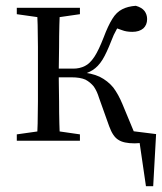

<svg xmlns="http://www.w3.org/2000/svg" viewBox="-20 -486 560 663"><path d="M500 0 458 -21 484 157H509L519 -23L415 -36L418 0ZM38 0H256V-22L159 -36H137L38 -22ZM38 -437 137 -423H159L256 -437V-459H38ZM107 0H187Q186 -22 185 -59Q184 -96 184 -137Q183 -177 183 -209V-250Q183 -283 184 -323Q184 -363 185 -400Q186 -437 187 -459H107Q109 -437 110 -400Q110 -363 111 -324Q111 -284 111 -253V-206Q111 -175 111 -136Q110 -96 110 -59Q109 -22 107 0ZM357 -50Q370 -14 389 -3Q407 9 445 9Q459 9 476 6Q493 4 507 0V-22L402 -37L452 -8L403 -126Q389 -160 371 -184Q352 -207 324 -221Q296 -234 254 -237V-226Q281 -232 300 -244Q319 -256 334 -280Q348 -303 364 -344Q372 -366 383 -385Q393 -404 406 -419L370 -393Q385 -388 401 -382Q416 -376 437 -376Q461 -376 475 -388Q488 -400 488 -420Q488 -436 479 -448Q470 -460 449 -466Q421 -464 402 -454Q382 -444 368 -421Q353 -397 338 -357Q321 -313 306 -290Q290 -266 273 -258Q255 -249 233 -249H144V-219H227Q257 -219 275 -211Q292 -202 304 -187Q315 -171 322 -148Z"/></svg>

Font: Source Serif 4 48pt
Style: Regular
Weight: 400
Designer: Frank Grie√ühammer
Foundry: Adobe Systems Incorporated
Version: Version 4.004;hotconv 1.0.116;makeotfexe 2.5.65601